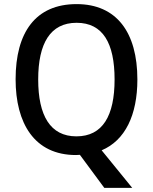

<svg xmlns="http://www.w3.org/2000/svg" viewBox="-20 -745 744 935"><path d="M649 -358C649 -587 548 -725 353 -725C153 -725 56 -587 56 -359C56 -145 147 10 350 10C356 10 364 9 369 9L488 170H624L475 -13C589 -61 649 -184 649 -358ZM166 -358C166 -534 225 -634 353 -634C481 -634 538 -535 538 -358C538 -181 480 -81 352 -81C225 -81 166 -182 166 -358Z"/></svg>

Font: Noto Sans Gujarati SemiCondensed Medium
Style: Regular
Weight: 500
Width: 4
Designer: Jelle Bosma - Monotype Design Team, Universal Thirst
Foundry: Monotype Imaging Inc.
Version: Version 2.106